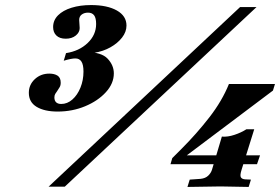

<svg xmlns="http://www.w3.org/2000/svg" viewBox="-20 -738 1107 759"><path d="M208 -297Q156 -297 125 -315.5Q94 -334 94 -371Q94 -403 117.5 -425Q141 -447 175 -447Q195 -447 207.5 -439Q220 -431 220 -411Q220 -400 215.5 -393Q211 -386 206 -378Q202 -373 198.5 -367Q195 -361 195 -353Q195 -340 202 -333.5Q209 -327 222 -327Q246 -327 266 -344.5Q286 -362 298 -391.5Q310 -421 310 -455Q310 -482 302 -494.5Q294 -507 278 -507Q262 -507 232 -498L241 -528Q293 -536 326.5 -568Q360 -600 360 -643Q360 -667 352 -677.5Q344 -688 328 -688Q313 -688 303 -680.5Q293 -673 293 -659Q293 -652 294 -643.5Q295 -635 295 -627Q295 -610 279.5 -597.5Q264 -585 240 -585Q216 -585 203 -597.5Q190 -610 190 -631Q190 -658 209.5 -677.5Q229 -697 263 -707.5Q297 -718 340 -718Q404 -718 442 -696.5Q480 -675 480 -637Q480 -612 462.5 -589.5Q445 -567 416.5 -551Q388 -535 353.5 -529.5Q319 -524 285 -531L306 -533Q306 -532 311 -532Q316 -532 321 -532Q381 -532 405.5 -506Q430 -480 430 -448Q430 -408 398.5 -373.5Q367 -339 316.5 -318Q266 -297 208 -297ZM172 0 929 -710H994L236 0ZM654 -89 661 -113 698 -150Q757 -209 807.5 -274Q858 -339 885 -406H1067L1059 -380L676 -92L699 -124H1008L996 -89ZM721 1 730 -28 773 -31Q792 -33 803 -43.5Q814 -54 818 -67L857 -198Q880 -196 907 -205Q934 -214 954 -227H985L935 -67Q928 -45 932 -37.5Q936 -30 949 -29L972 -28L963 1L852 -1Z"/></svg>

Font: Baskervville
Style: Bold Italic
Weight: 700
Italic angle: -18°
Version: Version 1.100